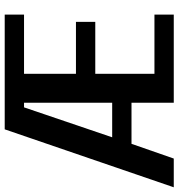

<svg xmlns="http://www.w3.org/2000/svg" viewBox="8 -748 740 795"><g transform="rotate(-90 377.5 -350.0)"><path d="M0 0 240 -700H715V-620H470V-405H685V-325H470V-80H715V0H350V-175H180L119 0ZM207 -255H350V-620H331Z"/></g></svg>

Font: Cuprum
Style: Bold
Weight: 700
Designer: Jovanny Lemonad
Foundry: Jovanny Lemonad
Version: Version 2.000